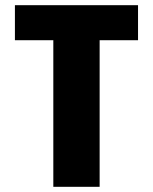

<svg xmlns="http://www.w3.org/2000/svg" viewBox="-20 -720 590 740"><path d="M185.5 0V-565H37.5V-700H512V-565H364V0Z"/></svg>

Font: Trispace SemiCondensed ExtraBold
Style: Regular
Weight: 800
Width: 4
Designer: Tyler Finck
Foundry: Etcetera Type Company
Version: Version 1.210; ttfautohint (v1.8.3)